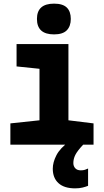

<svg xmlns="http://www.w3.org/2000/svg" viewBox="-20 -795 570 1055"><path d="M277 -606Q183 -606 183 -691Q183 -775 277 -775Q325 -775 347 -753.5Q369 -732 369 -691Q369 -651 347 -628.5Q325 -606 277 -606ZM37 0V-117L197 -134V-417L71 -430V-553H356V-134L494 -117V0ZM393 240Q333 240 301.5 211.5Q270 183 270 132Q270 97 290 58Q310 19 361 -18L437 0Q405 34 394 56Q383 78 383 101Q383 118 393.5 129.5Q404 141 424 141Q437 141 446.5 138Q456 135 464 131V226Q452 231 434 235.5Q416 240 393 240Z"/></svg>

Font: Noto Sans Mono Condensed Black
Style: Regular
Weight: 900
Width: 3
Designer: Monotype Design Team
Foundry: Monotype Imaging Inc.
Version: Version 2.014